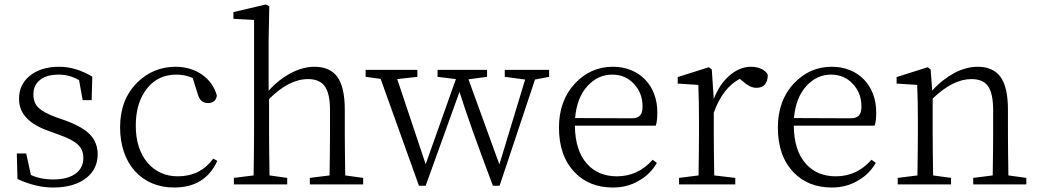

<svg xmlns="http://www.w3.org/2000/svg" viewBox="-20 -823 4637 857"><path d="M217 14C281 14 331 -1 367 -30C400 -57 416 -92 416 -134C416 -168 405 -197 384 -220C362 -244 326 -265 275 -284L232 -299C194 -313 168 -327 153 -341C137 -356 129 -376 129 -401C129 -428 138 -449 157 -465C177 -482 206 -490 243 -490C274 -490 304 -482 333 -465L349 -376H389L392 -481C343 -510 294 -525 244 -525C189 -525 144 -511 111 -483C80 -457 65 -423 65 -382C65 -347 77 -318 101 -294C122 -273 153 -254 196 -239L245 -221C324 -193 352 -166 352 -118C352 -89 341 -66 319 -49C295 -31 261 -22 218 -22C179 -22 146 -29 118 -42L97 -138H55L58 -24C112 1 165 14 217 14Z M757 14C850 14 914 -26 950 -105L932 -115C893 -62 840 -36 774 -36C719 -36 674 -56 639 -96C604 -137 586 -193 586 -262C586 -331 603 -387 637 -429C670 -470 714 -490 767 -490C793 -490 817 -485 840 -475L863 -402C870 -376 885 -363 909 -363C931 -363 944 -374 948 -396C927 -475 853 -525 764 -525C697 -525 639 -501 592 -454C541 -403 516 -336 516 -255C516 -92 612 14 757 14Z M1262 0V-29L1183 -40C1182 -113 1181 -176 1181 -227V-381C1240 -440 1298 -470 1355 -470C1388 -470 1413 -460 1428 -440C1445 -418 1453 -382 1453 -331V-227C1453 -176 1452 -113 1451 -40L1363 -29V0H1601V-29L1521 -40C1520 -113 1519 -176 1519 -227V-332C1519 -400 1508 -450 1485 -481C1463 -510 1429 -525 1384 -525C1316 -525 1240 -486 1179 -418V-641L1182 -795L1166 -803L1022 -769V-739L1114 -734V-227C1114 -176 1113 -113 1112 -40L1024 -29V0Z M1880 6 2031 -413C2060 -320 2110 -180 2180 6H2210L2368 -468L2431 -480V-511H2233V-480L2324 -468L2209 -89L2071 -469L2154 -480V-511H1933V-480L2015 -470L1880 -90L1753 -470L1843 -480V-511H1612V-480L1679 -471L1850 6Z M2716 14C2759 14 2797 4 2831 -16C2865 -35 2892 -61 2912 -96L2893 -110C2850 -61 2797 -36 2734 -36C2679 -36 2634 -54 2601 -91C2565 -130 2547 -187 2546 -262H2907C2912 -276 2914 -296 2914 -322C2914 -442 2833 -525 2716 -525C2649 -525 2593 -500 2547 -451C2499 -400 2475 -334 2475 -254C2475 -169 2498 -103 2545 -54C2588 -9 2645 14 2716 14ZM2547 -296C2552 -356 2570 -404 2603 -440C2634 -473 2670 -490 2712 -490C2752 -490 2785 -476 2811 -447C2836 -420 2848 -387 2848 -348C2848 -330 2845 -317 2838 -309C2831 -300 2818 -295 2801 -295Z M3262 0V-29L3168 -40C3167 -115 3166 -177 3166 -227V-320C3193 -395 3232 -445 3282 -471L3295 -461C3316 -441 3337 -431 3356 -431C3390 -431 3407 -451 3407 -490C3396 -511 3367 -525 3332 -525C3265 -525 3199 -469 3166 -381L3157 -513L3144 -523L3005 -479V-450L3097 -444C3099 -396 3100 -342 3100 -281V-227C3100 -176 3099 -113 3098 -40L3011 -29V0Z M3693 14C3736 14 3774 4 3808 -16C3842 -35 3869 -61 3889 -96L3870 -110C3827 -61 3774 -36 3711 -36C3656 -36 3611 -54 3578 -91C3542 -130 3524 -187 3523 -262H3884C3889 -276 3891 -296 3891 -322C3891 -442 3810 -525 3693 -525C3626 -525 3570 -500 3524 -451C3476 -400 3452 -334 3452 -254C3452 -169 3475 -103 3522 -54C3565 -9 3622 14 3693 14ZM3524 -296C3529 -356 3547 -404 3580 -440C3611 -473 3647 -490 3689 -490C3729 -490 3762 -476 3788 -447C3813 -420 3825 -387 3825 -348C3825 -330 3822 -317 3815 -309C3808 -300 3795 -295 3778 -295Z M4225 0V-29L4145 -40C4144 -113 4143 -176 4143 -227V-383C4203 -441 4261 -470 4316 -470C4349 -470 4374 -460 4389 -440C4405 -418 4413 -382 4413 -331V-227C4413 -176 4412 -113 4411 -40L4324 -29V0H4561V-29L4481 -40C4480 -113 4479 -176 4479 -227V-333C4479 -400 4468 -450 4445 -481C4423 -510 4389 -525 4344 -525C4311 -525 4276 -516 4241 -498C4206 -479 4172 -453 4141 -419L4134 -513L4121 -523L3982 -479V-450L4074 -444C4076 -396 4077 -342 4077 -281V-227C4077 -176 4076 -113 4075 -40L3987 -29V0Z"/></svg>

Font: AllPunType Light
Style: Regular
Weight: 300
Version: 1.0